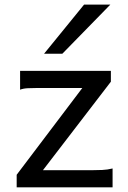

<svg xmlns="http://www.w3.org/2000/svg" viewBox="-20 -801 548 821"><path d="M454.1 -498V-451.7L163.6 -73.2H373.5Q395 -73.2 417.2 -74.2Q439.5 -75.2 461.4 -80.6V0H51.3V-53.7L332 -424.8H141.6Q119.6 -424.8 99.6 -423.8Q79.6 -422.9 65.9 -417.5V-498ZM451.7 -781.2 246.6 -571.3H168.5L339.4 -781.2Z"/></svg>

Font: Andika DR AuSIL
Style: Regular
Weight: 400
Designer: Annie Olsen & Victor Gaultney
Foundry: SIL International
Version: Version 0.003